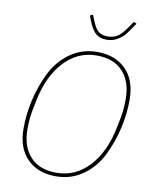

<svg xmlns="http://www.w3.org/2000/svg" viewBox="-98 -983 854 1069"><g transform="rotate(10 329.0 -449.0)"><path d="M439 -786Q393 -786 368.5 -814Q344 -842 324 -903L340 -910L355 -873Q370 -836 389 -820.5Q408 -805 439 -805Q473 -805 496 -820Q519 -835 546 -874L571 -910L587 -903Q558 -859 542 -838.5Q526 -818 499 -802Q472 -786 439 -786ZM291 12Q190 12 129.5 -48.5Q69 -109 69 -220Q69 -300 87.5 -381Q106 -462 143 -538Q180 -614 247 -662Q314 -710 401 -710Q502 -710 562.5 -649.5Q623 -589 623 -478Q623 -398 604.5 -317Q586 -236 549 -160Q512 -84 445 -36Q378 12 291 12ZM291 -8Q399 -8 475.5 -90.5Q552 -173 580 -314L591 -369Q601 -421 601 -478Q601 -577 549 -633.5Q497 -690 401 -690Q293 -690 216.5 -607.5Q140 -525 112 -384L101 -329Q91 -276 91 -220Q91 -121 143 -64.5Q195 -8 291 -8Z"/></g></svg>

Font: IBM Plex Sans Thin
Style: Italic
Weight: 100
Italic angle: -11.31°
Designer: Mike Abbink, Paul van der Laan, Pieter van Rosmalen
Foundry: Bold Monday
Version: Version 3.0